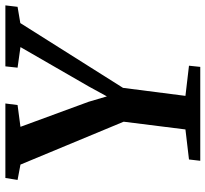

<svg xmlns="http://www.w3.org/2000/svg" viewBox="-46 -738 783 732"><g transform="rotate(-90 346.0 -371.5)"><path d="M99.5 0 104.5 -43 219 -56.5 248.5 -292 85 -685.5 26.5 -696.5 34 -743H318L312 -696.5L229 -685.5L324.5 -425.5L345 -356L382.5 -424.5L533 -685.5L454.5 -696.5L459.5 -743H692L686.5 -696.5L624.5 -686L377.5 -294.5L347 -56.5L462 -43L457.5 0Z"/></g></svg>

Font: Merriweather 24pt SemiBold
Style: Italic
Weight: 600
Italic angle: -7.8°
Version: Version 2.101